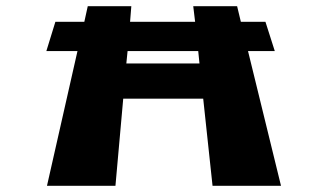

<svg xmlns="http://www.w3.org/2000/svg" viewBox="-20 -597 1033 617"><path d="M390 -433H617L621 -393H386ZM376 -280H633L663 0H883L777 -433H863L833 -527H754L742 -577H601L607 -527H398L402 -577H262L251 -527H158L129 -433H229L131 0H351Z"/></svg>

Font: Hussar Milosc
Style: Bold
Weight: 700
Foundry: Cannot Into Space Fonts
Version: Version 1.02